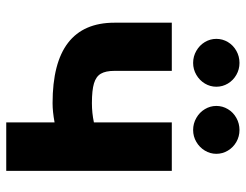

<svg xmlns="http://www.w3.org/2000/svg" viewBox="-106 -681 787 615"><g transform="rotate(90 287.5 -373.5)"><path d="M527.3 0H372.1V-154.8Q337.4 -148.4 310.5 -148.4Q52.7 -148.4 52.7 -346.7V-530.3H207V-346.7Q207 -318.4 216.1 -303Q225.1 -287.6 247.1 -281Q269 -274.4 310.5 -274.4Q341.8 -274.4 372.1 -280.8V-530.3H527.3ZM104.5 -672.9Q104.5 -692.9 114.7 -710Q125 -727.1 142.8 -737.1Q160.6 -747.1 181.6 -747.1Q202.1 -747.1 219.7 -737.1Q237.3 -727.1 247.6 -710Q257.8 -692.9 257.8 -672.9Q257.8 -653.3 247.6 -636.2Q237.3 -619.1 219.7 -608.9Q202.1 -598.6 181.6 -598.6Q160.6 -598.6 142.8 -608.9Q125 -619.1 114.7 -636.2Q104.5 -653.3 104.5 -672.9ZM319.3 -672.9Q319.3 -692.9 329.6 -710Q339.8 -727.1 357.7 -737.1Q375.5 -747.1 396.5 -747.1Q417 -747.1 434.6 -737.1Q452.1 -727.1 462.4 -710Q472.7 -692.9 472.7 -672.9Q472.7 -653.3 462.4 -636.2Q452.1 -619.1 434.6 -608.9Q417 -598.6 396.5 -598.6Q375.5 -598.6 357.7 -608.9Q339.8 -619.1 329.6 -636.2Q319.3 -653.3 319.3 -672.9Z"/></g></svg>

Font: Pretendard JP ExtraBold
Style: Regular
Weight: 800
Designer: Base glyphs from Inter by Rasmus Andersson; Hangeul glyphs from Noto Sans CJK(Source Han Sans) by Jang Soo-young and Kan
Foundry: Kil Hyung-jin
Version: Version 1.309